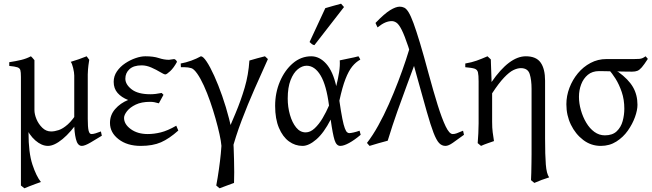

<svg xmlns="http://www.w3.org/2000/svg" viewBox="-20 -773 3519 1037"><path d="M530 -40Q501 -22 469.5 -3.5Q438 15 422 15Q399 15 390 -22Q381 -59 381 -105Q381 -110 381 -136Q381 -162 381 -198.5Q381 -235 381 -272Q381 -309 381 -334.5Q381 -360 381 -365Q381 -381 375 -406Q369 -431 362 -439Q406 -452 448 -469L462 -450Q460 -438 457.5 -419.5Q455 -401 454 -371Q454 -367 454 -343.5Q454 -320 454 -287Q454 -254 454 -220.5Q454 -187 454 -162Q454 -137 454 -131Q454 -86 458.5 -67.5Q463 -49 474 -49Q484 -49 496.5 -53Q509 -57 525 -63ZM411 -129Q363 -59 318 -22Q273 15 239 15Q205 15 171 -14.5Q137 -44 115 -96Q93 -148 93 -216Q93 -220 93 -241Q93 -262 93 -288Q93 -314 93 -334.5Q93 -355 93 -357Q93 -383 90 -394Q87 -405 74 -409.5Q61 -414 30 -417V-437Q68 -443 95 -449.5Q122 -456 147 -469Q148 -469 155 -461Q162 -453 166 -448Q166 -447 166 -427.5Q166 -408 166 -378.5Q166 -349 166 -315Q166 -281 166 -251Q166 -221 166 -201Q166 -181 166 -179Q166 -156 177 -129.5Q188 -103 208.5 -83Q229 -63 256 -63Q275 -63 297.5 -70.5Q320 -78 346 -101Q372 -124 403 -173ZM134 -57Q134 52 155 115.5Q176 179 201 210Q191 213 173 220Q155 227 137.5 233.5Q120 240 112 244L93 229Q93 227 93 198.5Q93 170 93 125Q93 80 93 26.5Q93 -27 93 -81.5Q93 -136 93 -183Q93 -230 93 -261.5Q93 -293 93 -301Q93 -301 102 -287Q111 -273 121.5 -255Q132 -237 134 -225Q134 -194 134 -170.5Q134 -147 134 -121Q134 -95 134 -57Z M873 -371Q866 -371 845.5 -383.5Q825 -396 798 -408Q771 -420 745 -420Q702 -420 679.5 -399.5Q657 -379 657 -348Q657 -317 691 -290.5Q725 -264 792 -264Q820 -264 853 -271L863 -261L838 -215Q824 -219 813.5 -221Q803 -223 791 -223Q744 -223 713 -208Q682 -193 666 -172.5Q650 -152 650 -136Q650 -102 686.5 -75.5Q723 -49 778 -49Q812 -49 848.5 -58Q885 -67 932 -94L943 -68Q894 -24 849.5 -4.5Q805 15 740 15Q667 15 620.5 -21Q574 -57 574 -109Q574 -152 602 -184Q630 -216 672 -233Q636 -247 615 -271Q594 -295 594 -331Q594 -362 611.5 -387.5Q629 -413 656 -431Q683 -449 712 -459Q741 -469 765 -469Q809 -469 837.5 -459.5Q866 -450 893 -450Q895 -450 906.5 -452Q918 -454 921 -454Q927 -452 930.5 -448Q934 -444 936 -439Q918 -406 899 -388.5Q880 -371 873 -371Z M1148 229Q1156 187 1162.5 140.5Q1169 94 1172.5 58Q1176 22 1176 15Q1174 -10 1165.5 -48.5Q1157 -87 1144 -133Q1131 -179 1115 -225Q1099 -271 1081 -310.5Q1063 -350 1045 -375.5Q1027 -401 1013 -405Q996 -410 976.5 -410Q957 -410 957 -410L956 -430Q984 -435 1013 -445.5Q1042 -456 1065 -469Q1077 -469 1096 -440.5Q1115 -412 1137 -363.5Q1159 -315 1180 -255Q1201 -195 1217 -132.5Q1233 -70 1240 -13Q1241 -3 1242 25Q1243 53 1244 88Q1245 123 1245 157Q1245 191 1244 215Q1226 222 1204.5 229.5Q1183 237 1166 244Q1162 240 1148 229ZM1191 -17Q1223 -92 1252 -161Q1281 -230 1301.5 -299.5Q1322 -369 1327 -446Q1347 -452 1370.5 -458.5Q1394 -465 1411 -469L1427 -454Q1393 -379 1355.5 -294Q1318 -209 1285 -122Q1252 -35 1231 46Q1231 46 1223 34.5Q1215 23 1205.5 8.5Q1196 -6 1191 -17Z M1466 -201Q1466 -272 1492 -333Q1518 -394 1562 -431.5Q1606 -469 1661 -469Q1706 -469 1742 -428.5Q1778 -388 1796 -308Q1806 -347 1811.5 -383Q1817 -419 1815 -447Q1836 -452 1865 -457.5Q1894 -463 1916 -469Q1920 -464 1922 -459.5Q1924 -455 1926 -451Q1902 -438 1882.5 -414Q1863 -390 1846 -346.5Q1829 -303 1813 -229Q1822 -167 1829 -132Q1836 -97 1842.5 -80Q1849 -63 1855 -58.5Q1861 -54 1866 -54Q1874 -54 1889.5 -57.5Q1905 -61 1922 -67Q1923 -63 1924.5 -58Q1926 -53 1928 -45Q1895 -17 1866 -1Q1837 15 1818 15Q1797 15 1787 -16.5Q1777 -48 1766 -127Q1729 -55 1688.5 -20Q1648 15 1614 15Q1574 15 1540.5 -9.5Q1507 -34 1486.5 -82.5Q1466 -131 1466 -201ZM1757 -203Q1743 -313 1711.5 -365.5Q1680 -418 1636 -418Q1612 -418 1588.5 -399Q1565 -380 1549.5 -340.5Q1534 -301 1534 -241Q1534 -195 1546 -153Q1558 -111 1579.5 -84.5Q1601 -58 1631 -58Q1656 -58 1679.5 -80Q1703 -102 1722.5 -135Q1742 -168 1757 -203ZM1678 -529Q1670 -531 1665 -534.5Q1660 -538 1652 -546L1737 -729Q1753 -734 1778.5 -741Q1804 -748 1822 -753L1838 -735Z M2486 -45Q2449 -18 2425.5 -1.5Q2402 15 2386 15Q2366 15 2351.5 -0.5Q2337 -16 2321.5 -56Q2306 -96 2285 -170Q2264 -244 2231 -363Q2205 -462 2185 -521.5Q2165 -581 2150 -611Q2135 -641 2122 -650Q2109 -659 2096 -659Q2079 -659 2061 -651.5Q2043 -644 2019 -625L2008 -649Q2056 -699 2087 -718Q2118 -737 2139 -737Q2152 -737 2163.5 -731.5Q2175 -726 2187 -706.5Q2199 -687 2213.5 -647.5Q2228 -608 2248 -542Q2268 -476 2295 -375Q2321 -279 2344 -205.5Q2367 -132 2387 -90.5Q2407 -49 2425 -49Q2436 -49 2446.5 -53Q2457 -57 2481 -67ZM2074 -13Q2055 -8 2024.5 0.5Q1994 9 1976 15L1962 -1Q1993 -41 2023 -95Q2053 -149 2080 -210Q2107 -271 2130.5 -332.5Q2154 -394 2172 -448.5Q2190 -503 2201 -544Q2208 -538 2214.5 -518.5Q2221 -499 2225.5 -480.5Q2230 -462 2231 -457Q2204 -384 2178 -314Q2152 -244 2126 -171Q2100 -98 2074 -13Z M2924 -337Q2924 -336 2924 -313.5Q2924 -291 2924 -256Q2924 -221 2924 -182.5Q2924 -144 2924 -108.5Q2924 -73 2924 -49.5Q2924 -26 2924 -24Q2924 65 2928 115.5Q2932 166 2946 185Q2926 191 2905 199Q2884 207 2866 215L2848 200Q2849 187 2849.5 161Q2850 135 2850.5 106.5Q2851 78 2851 60Q2851 59 2851 33.5Q2851 8 2851 -32Q2851 -72 2851 -117Q2851 -162 2851 -202Q2851 -242 2851 -267.5Q2851 -293 2851 -293Q2851 -341 2841 -373Q2831 -405 2793 -405Q2775 -405 2753 -394.5Q2731 -384 2702.5 -354Q2674 -324 2638 -269Q2638 -269 2638 -253Q2638 -237 2638 -214.5Q2638 -192 2638 -169Q2638 -146 2638 -130.5Q2638 -115 2638 -115Q2638 -82 2641 -59Q2644 -36 2648 -11Q2631 -5 2613.5 1Q2596 7 2578 15L2560 0Q2562 -20 2563.5 -53Q2565 -86 2565 -107Q2565 -108 2565 -130.5Q2565 -153 2565 -187Q2565 -221 2565 -254Q2565 -287 2565 -309.5Q2565 -332 2565 -333Q2565 -367 2561.5 -382Q2558 -397 2543.5 -402Q2529 -407 2493 -410V-430Q2528 -436 2554.5 -445.5Q2581 -455 2613 -469L2631 -452Q2631 -452 2631.5 -433.5Q2632 -415 2633 -391Q2634 -367 2634.5 -348.5Q2635 -330 2635 -330Q2731 -469 2820 -469Q2876 -469 2900 -435Q2924 -401 2924 -337Z M3216 -389Q3179 -389 3155 -369Q3131 -349 3119 -317.5Q3107 -286 3107 -250Q3107 -215 3117.5 -178Q3128 -141 3146.5 -110Q3165 -79 3190.5 -60.5Q3216 -42 3247 -42Q3288 -42 3311 -64Q3334 -86 3343 -119Q3352 -152 3352 -186Q3352 -235 3338 -276Q3324 -317 3304.5 -348Q3285 -379 3268 -396Q3269 -396 3279 -394.5Q3289 -393 3301 -390.5Q3313 -388 3320 -384Q3374 -345 3398.5 -303Q3423 -261 3423 -207Q3423 -178 3409.5 -140.5Q3396 -103 3371 -67.5Q3346 -32 3309 -8.5Q3272 15 3225 15Q3172 15 3130 -17Q3088 -49 3063.5 -99.5Q3039 -150 3039 -210Q3039 -255 3055.5 -298.5Q3072 -342 3101 -377Q3130 -412 3169.5 -433Q3209 -454 3255 -454Q3297 -454 3330.5 -454Q3364 -454 3404 -454Q3424 -454 3433.5 -455Q3443 -456 3450 -459Q3457 -462 3467 -469L3479 -455Q3459 -424 3446.5 -409.5Q3434 -395 3422.5 -390.5Q3411 -386 3394 -386Q3376 -386 3350 -386.5Q3324 -387 3297.5 -387.5Q3271 -388 3249 -388.5Q3227 -389 3216 -389Z"/></svg>

Font: ChillKai
Style: Regular
Weight: 400
Designer: ChillType
Foundry: 寒蝉字型
Version: Version 2.000